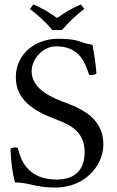

<svg xmlns="http://www.w3.org/2000/svg" viewBox="-20 -832 525 862"><path d="M395 -631C337 -639 339 -658 241 -658C140 -658 51 -591 51 -485C51 -380 138 -332 226 -298C286 -275 360 -247 360 -149C360 -68 315 -26 235 -26C142 -26 82 -69 60 -168C47 -172 37 -170 27 -165C31 -88 35 -62 47 -13C110 -13 138 10 227 10C272 10 315 -1 350 -23C408 -59 444 -120 444 -184C444 -290 364 -337 282 -368C222 -390 122 -428 122 -512C122 -568 173 -624 232 -624C329 -624 360 -562 380 -496C391 -494 404 -495 413 -502C409 -550 405 -578 395 -631ZM215 -697H258C288 -731 320 -763 358 -792L343 -812C305 -796 273 -777 236 -751C203 -776 169 -795 130 -812L114 -792C150 -764 185 -734 215 -697Z"/></svg>

Font: Libertinus Serif
Style: Regular
Weight: 400
Designer: Philipp H. Poll, Khaled Hosny
Foundry: Caleb Maclennan
Version: Version 7.050;RELEASE